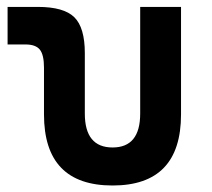

<svg xmlns="http://www.w3.org/2000/svg" viewBox="-20 -538 626 567"><path d="M312.5 9.8Q109.9 9.8 109.9 -200.2V-338.4Q109.9 -376 97.7 -391.4Q85.4 -406.7 55.2 -406.7H2.4V-517.6H91.8Q168.5 -517.6 199.5 -487.1Q230.5 -456.5 230.5 -380.9V-202.6Q230.5 -102.5 312.5 -102.5Q394 -102.5 394 -202.6V-517.6H514.6V-200.2Q514.6 9.8 312.5 9.8Z"/></svg>

Font: Cascadia Mono NF SemiBold
Style: Regular
Weight: 600
Monospace: yes
Designer: Aaron Bell
Foundry: Saja Typeworks
Version: Version 2404.023; ttfautohint (v1.8.4)